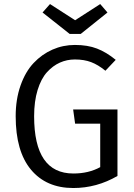

<svg xmlns="http://www.w3.org/2000/svg" viewBox="-20 -924 668 956"><path d="M479 -903.8 515.1 -861.8 381.8 -754.9H327.1L191.9 -861.8L229 -903.8L354 -823.2ZM353 -700.2Q416.5 -700.2 463.1 -682.1Q509.8 -664.1 556.2 -626L504.9 -571.8Q468.3 -601.6 433.6 -614.7Q398.9 -627.9 353 -627.9Q313.5 -627.9 278.3 -612.3Q243.2 -596.7 213.9 -564.5Q184.6 -532.2 167.2 -475.8Q149.9 -419.4 149.9 -345.2Q149.9 -60.1 345.2 -60.1Q421.4 -60.1 479 -91.8V-308.1H354L344.2 -378.9H564.9V-47.9Q461.4 12.2 345.2 12.2Q210.4 12.2 134.3 -79.1Q58.1 -170.4 58.1 -345.2Q58.1 -429.7 82.3 -498.3Q106.4 -566.9 147.5 -610.4Q188.5 -653.8 241.2 -677Q293.9 -700.2 353 -700.2Z"/></svg>

Font: Fira Sans Book
Style: Regular
Weight: 350
Designer: Carrois Corporate & Edenspiekermann AG
Foundry: Carrois Corporate GbR & Edenspiekermann AG
Version: Version 4.203;PS 004.203;hotconv 1.0.88;makeotf.lib2.5.64775